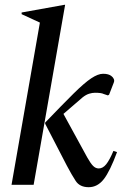

<svg xmlns="http://www.w3.org/2000/svg" viewBox="-20 -769 522 799"><path d="M28 0 146 -675 70 -710V-717L248 -749H251L120 0ZM349 10Q312 10 295 -16Q278 -42 258 -80L168 -254V-259Q241 -335 286 -379.5Q331 -424 359.5 -443Q388 -462 409 -462Q421 -462 429.5 -459.5Q438 -457 443 -453Q450 -448 453.5 -440.5Q457 -433 453 -424L434 -375L429 -372L411 -378Q402 -383 375 -383Q364 -383 351 -379Q338 -375 324 -364L244 -295L343 -114Q357 -89 367.5 -78.5Q378 -68 391 -68Q408 -68 422 -85.5Q436 -103 452 -141L467 -136Q438 -57 412 -23.5Q386 10 349 10Z"/></svg>

Font: Spectral Medium
Style: Italic
Weight: 500
Italic angle: -10°
Designer: Jean-Baptiste Levee
Foundry: Production Type
Version: Version 2.001